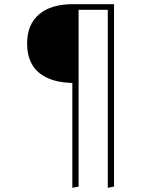

<svg xmlns="http://www.w3.org/2000/svg" viewBox="-20 -702 727 921"><path d="M527 -682V193L497 199V-655H357V193L327 199V-649L330 -682ZM341 -304Q257 -304 205.5 -329Q154 -354 132 -396Q110 -438 110 -493Q110 -584 167 -633Q224 -682 330 -682Z"/></svg>

Font: Firava
Style: Regular
Weight: 400
Designer: Carrois Corporate & Edenspiekermann AG
Foundry: Greg Finn Gibson
Version: Version 5.000